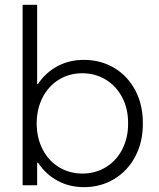

<svg xmlns="http://www.w3.org/2000/svg" viewBox="-20 -772 663 800"><path d="M74.2 -752H134.8V-421.9H138.2Q170.4 -470.2 220.2 -496.6Q270 -522.9 330.1 -522.5Q398.9 -522.5 455.1 -489.5Q511.2 -456.5 543.5 -396Q575.7 -335.4 575.2 -257.8Q575.7 -180.7 543.7 -120.1Q511.7 -59.6 455.6 -25.9Q399.4 7.8 330.1 7.8Q269 7.8 219.7 -19Q170.4 -45.9 138.7 -93.8H134.8V0H74.2ZM513.7 -257.8Q514.2 -318.4 489.3 -366Q464.4 -413.6 420.7 -440.2Q377 -466.8 323.2 -466.8Q269.5 -466.8 226.3 -440.7Q183.1 -414.6 158.2 -367.2Q133.3 -319.8 132.8 -257.8Q133.3 -195.8 158.4 -148.2Q183.6 -100.6 226.8 -74.7Q270 -48.8 323.2 -48.8Q377.9 -48.8 421.6 -75.7Q465.3 -102.5 489.7 -150.4Q514.2 -198.2 513.7 -257.8Z"/></svg>

Font: Reddit Sans Chocolate Light
Style: Regular
Weight: 300
Designer: Stephen Hutchings
Foundry: Reddit
Version: Version 1.013